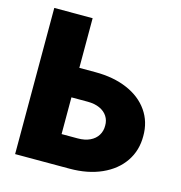

<svg xmlns="http://www.w3.org/2000/svg" viewBox="-105 -802 847 897"><g transform="rotate(15 318.5 -353.5)"><path d="M604.5 -236.3Q605 -166.5 568.6 -113Q532.2 -59.6 465.6 -29.8Q398.9 0 311.5 0H47.9V-707H233.4V-466.8H311.5Q399.4 -466.8 465.8 -438.2Q532.2 -409.7 568.6 -357.4Q605 -305.2 604.5 -236.3ZM311.5 -146.5Q345.7 -146.5 370.4 -158.2Q395 -169.9 407.7 -190.7Q420.4 -211.4 419.9 -237.3Q420.4 -262.2 407.7 -282Q395 -301.8 370.4 -313Q345.7 -324.2 311.5 -324.2H233.4V-146.5Z"/></g></svg>

Font: Pretendard JP Black
Style: Regular
Weight: 900
Designer: Base glyphs from Inter by Rasmus Andersson; Hangeul glyphs from Noto Sans CJK(Source Han Sans) by Jang Soo-young and Kan
Foundry: Kil Hyung-jin
Version: Version 1.309